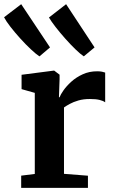

<svg xmlns="http://www.w3.org/2000/svg" viewBox="-67 -911 552 931"><path d="M35.7 0V-59.3L101.7 -67.5V-460.7L37.6 -478.8V-548.4L193.2 -568.5H195.9L221.9 -548.8V-526.9L218.8 -439.4H221.9Q226.4 -452.1 240.9 -472.9Q255.4 -493.7 279 -515.1Q302.5 -536.4 334.1 -550.8Q365.7 -565.3 404 -565.3Q418.1 -565.3 427.7 -563.3Q437.3 -561.3 443 -559.1V-414.9Q433.4 -422.2 415.8 -426.5Q398.2 -430.9 368.9 -430.9Q337.1 -430.9 312.8 -423.7Q288.5 -416.6 271.5 -407.2Q254.4 -397.9 243.3 -390V-68.1L359.4 -59V0ZM123.8 -638Q107.7 -648.4 82.6 -672Q57.4 -695.5 31 -724.8Q4.6 -754 -16.8 -781.6Q-38.1 -809.1 -47.3 -827.3L35.8 -890.7L175.5 -681.1L124.8 -638ZM339 -638Q323.3 -648.4 299.4 -671.4Q275.6 -694.4 250 -723.1Q224.5 -751.8 203 -779.4Q181.5 -806.9 170.4 -826.2L253.5 -890.7L391.5 -681.1L339.6 -638Z"/></svg>

Font: Merriweather Light
Style: Regular
Weight: 300
Version: Version 2.100